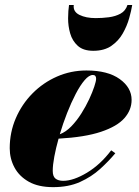

<svg xmlns="http://www.w3.org/2000/svg" viewBox="-20 -760 572 790"><path d="M283.5 -739.5Q280 -712 306.8 -698.8Q333.5 -685.5 374 -685.5Q401 -685.5 428 -689Q455 -692.5 475.8 -703.8Q496.5 -715 504.5 -739.5H524Q520.5 -717 511.5 -685Q502.5 -653 485.2 -622.5Q468 -592 438.5 -571.5Q409 -551 364 -551Q322.5 -551 300 -571.5Q277.5 -592 268.8 -622.5Q260 -653 260.2 -685Q260.5 -717 264 -739.5ZM197 -57Q197 -34 208.5 -25Q220 -16 240 -16Q282 -16 337.5 -49.2Q393 -82.5 437.5 -141.5L454.5 -129.5Q427.5 -97 392 -64.8Q356.5 -32.5 309.2 -11.2Q262 10 198.5 10Q138 10 98.5 -12.2Q59 -34.5 39.5 -71Q20 -107.5 20 -150Q20 -215.5 45 -273.5Q70 -331.5 113.8 -375.8Q157.5 -420 214.5 -445Q271.5 -470 335.5 -470Q423.5 -470 472.5 -434.8Q521.5 -399.5 521.5 -349Q521.5 -307.5 491.8 -273.8Q462 -240 395.8 -217.8Q329.5 -195.5 221 -189.5Q210 -150.5 203.5 -115.8Q197 -81 197 -57ZM362 -451.5Q346.5 -451.5 328.2 -430.2Q310 -409 291.5 -373.5Q273 -338 256 -294.8Q239 -251.5 226 -207.5Q251 -217 273.5 -240.2Q296 -263.5 314.5 -292.8Q333 -322 346.8 -351.5Q360.5 -381 368 -403.8Q375.5 -426.5 375.5 -436Q375.5 -451.5 362 -451.5Z"/></svg>

Font: Bodoni* 11pt Fatface
Style: Italic
Weight: 900
Italic angle: -13°
Version: Version 2.3